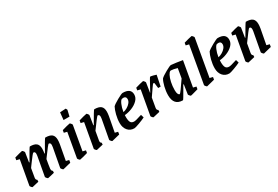

<svg xmlns="http://www.w3.org/2000/svg" viewBox="54 -1551 3563 2461"><g transform="rotate(-30 1835.5 -320.5)"><path d="M607 -68 651 -57 645 -20Q535 9 528 9Q523 9 511 -5Q499 -19 499 -25L551 -306Q554 -323 554 -335Q554 -370 529 -370Q522 -370 496.5 -337Q471 -304 419 -234Q404 -213 404 -213L392 -144Q383 -86 383 -81Q383 -62 387.5 -54Q392 -46 400 -42L399 -14Q376 -8 346 -0.5Q316 7 301 9Q296 9 284 -5Q272 -19 272 -25L323 -306Q326 -323 326 -335Q326 -370 301 -370Q295 -370 271.5 -340.5Q248 -311 224 -278Q200 -245 193 -236L176 -212L154 -83Q153 -78 153 -71Q153 -51 170 -42L169 -14Q78 9 71 9Q66 9 54 -5Q42 -19 43 -25L107 -383L62 -394L68 -430Q98 -439 137.5 -449.5Q177 -460 184 -460Q189 -460 200.5 -445.5Q212 -431 211 -426L189 -287H196Q293 -460 300 -460Q366 -460 395 -435.5Q424 -411 424 -355Q424 -327 418 -291Q418 -288 417 -287H424Q521 -460 528 -460Q595 -460 624.5 -435Q654 -410 654 -354Q654 -327 648 -291Z M747 -25 810 -383 765 -394 771 -430Q795 -438 838.5 -449Q882 -460 889 -460Q894 -460 906 -445.5Q918 -431 917 -426L854 -68L899 -57L893 -21Q873 -14 827.5 -2.5Q782 9 775 9Q770 9 758 -5Q746 -19 747 -25ZM855 -645 941 -650 953 -627 932 -537H844Z M1331 -68 1375 -57 1369 -20Q1259 9 1252 9Q1247 9 1235 -5Q1223 -19 1223 -25L1275 -306Q1278 -321 1278 -335Q1278 -370 1253 -370Q1246 -370 1213 -326.5Q1180 -283 1129 -213L1106 -83Q1105 -79 1105 -71Q1105 -49 1122 -42L1121 -14Q1030 9 1023 9Q1018 9 1006 -5Q994 -19 995 -25L1059 -383L1014 -394L1020 -430Q1044 -438 1087 -449Q1130 -460 1137 -460Q1141 -460 1152.5 -445.5Q1164 -431 1163 -426L1141 -287H1147Q1246 -460 1253 -460Q1320 -460 1349.5 -435Q1379 -410 1379 -354Q1379 -327 1373 -291Z M1556 -199Q1555 -190 1555 -171Q1555 -118 1569 -93Q1583 -68 1620 -68Q1644 -68 1716 -92L1737 -98L1750 -53Q1715 -35 1655 -13Q1595 9 1579 9Q1518 9 1482.5 -33.5Q1447 -76 1447 -142Q1447 -200 1463 -263Q1479 -326 1499 -362Q1520 -384 1588 -422Q1656 -460 1673 -460Q1793 -460 1793 -369Q1793 -321 1756 -284Q1719 -247 1664 -225Q1609 -203 1556 -199ZM1560 -241Q1590 -247 1620 -264.5Q1650 -282 1670 -307Q1690 -332 1690 -360Q1690 -381 1679 -391Q1668 -401 1649 -401Q1636 -401 1627 -398Q1609 -392 1589 -346.5Q1569 -301 1560 -241Z M2168 -444 2136 -286H2100L2090 -365Q2076 -371 2076 -371Q2071 -371 2036 -320Q2001 -269 1968 -221L1944 -83Q1943 -78 1943 -71Q1943 -50 1961 -42L1960 -14Q1868 9 1861 9Q1856 9 1844 -5Q1832 -19 1833 -25L1897 -383L1852 -394L1858 -430Q1882 -438 1925 -449Q1968 -460 1975 -460Q1979 -460 1990.5 -445.5Q2002 -431 2001 -426L1979 -287H1983L2002 -323Q2077 -464 2083 -464Q2095 -464 2124 -457Q2153 -450 2168 -444Z M2489 -68 2534 -57 2528 -21Q2525 -20 2517.5 -18Q2510 -16 2500 -13Q2424 9 2415 9Q2411 9 2398.5 -5Q2386 -19 2387 -25L2408 -164H2401L2372 -113Q2302 9 2297 9Q2163 9 2163 -141Q2163 -201 2178.5 -264Q2194 -327 2215 -362Q2236 -384 2303.5 -422Q2371 -460 2388 -460Q2401 -460 2465.5 -451Q2530 -442 2554 -437ZM2421 -242 2445 -382Q2420 -390 2394.5 -395Q2369 -400 2354 -400L2346 -399Q2329 -394 2311 -360Q2293 -326 2281 -271.5Q2269 -217 2269 -155Q2269 -118 2278 -99Q2287 -80 2301 -80Q2311 -80 2421 -242Z M2627 -25 2723 -572 2678 -583 2684 -619Q2706 -626 2750.5 -637.5Q2795 -649 2802 -649Q2807 -649 2819 -634.5Q2831 -620 2830 -615L2734 -68L2779 -57L2773 -21Q2770 -20 2762 -18Q2754 -16 2743 -13Q2662 9 2655 9Q2650 9 2638 -5Q2626 -19 2627 -25Z M2962 -199Q2961 -190 2961 -171Q2961 -118 2975 -93Q2989 -68 3026 -68Q3050 -68 3122 -92L3143 -98L3156 -53Q3121 -35 3061 -13Q3001 9 2985 9Q2924 9 2888.5 -33.5Q2853 -76 2853 -142Q2853 -200 2869 -263Q2885 -326 2905 -362Q2926 -384 2994 -422Q3062 -460 3079 -460Q3199 -460 3199 -369Q3199 -321 3162 -284Q3125 -247 3070 -225Q3015 -203 2962 -199ZM2966 -241Q2996 -247 3026 -264.5Q3056 -282 3076 -307Q3096 -332 3096 -360Q3096 -381 3085 -391Q3074 -401 3055 -401Q3042 -401 3033 -398Q3015 -392 2995 -346.5Q2975 -301 2966 -241Z M3575 -68 3619 -57 3613 -20Q3503 9 3496 9Q3491 9 3479 -5Q3467 -19 3467 -25L3519 -306Q3522 -321 3522 -335Q3522 -370 3497 -370Q3490 -370 3457 -326.5Q3424 -283 3373 -213L3350 -83Q3349 -79 3349 -71Q3349 -49 3366 -42L3365 -14Q3274 9 3267 9Q3262 9 3250 -5Q3238 -19 3239 -25L3303 -383L3258 -394L3264 -430Q3288 -438 3331 -449Q3374 -460 3381 -460Q3385 -460 3396.5 -445.5Q3408 -431 3407 -426L3385 -287H3391Q3490 -460 3497 -460Q3564 -460 3593.5 -435Q3623 -410 3623 -354Q3623 -327 3617 -291Z"/></g></svg>

Font: Grenze Medium
Style: Italic
Weight: 500
Italic angle: -10°
Designer: Renata Polastri
Foundry: Omnibus-Type
Version: Version 1.002; ttfautohint (v1.8)